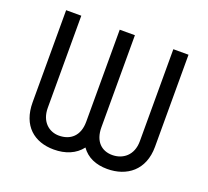

<svg xmlns="http://www.w3.org/2000/svg" viewBox="-125 -882 1136 1047"><g transform="rotate(20 443.0 -358.5)"><path d="M88.1 -193.2C88.1 -56.8 170.5 9.9 284.1 9.9C350.9 9.9 407.7 -12.8 443.2 -59.7C475.9 -12.8 528.4 9.9 593.8 9.9C707.4 9.9 798.3 -56.8 798.3 -193.2V-727.3H710.2V-193.2C710.2 -110.8 654.8 -71 593.8 -71C532.7 -71 487.2 -110.8 487.2 -193.2V-727.3H399.1V-193.2C399.1 -110.8 350.9 -71 284.1 -71C228.7 -71 176.1 -110.8 176.1 -193.2V-727.3H88.1Z"/></g></svg>

Font: Karasuma Gothic
Style: Regular
Weight: 400
Designer: Rasmus Andersson, Ryoko Nishizuka
Foundry: Genbu
Version: Version 1.00